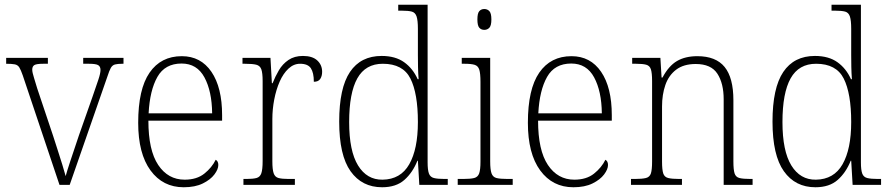

<svg xmlns="http://www.w3.org/2000/svg" viewBox="-20 -780 3753 810"><path d="M76 -462Q68 -485 61.5 -495.5Q55 -506 42.5 -508.5Q30 -511 6 -511V-536H182V-511H163Q134 -511 125 -505.5Q116 -500 116 -486Q116 -475 123.5 -451.5Q131 -428 137 -407L204 -207Q213 -179 223.5 -146.5Q234 -114 243 -85Q252 -56 257 -37Q262 -56 276.5 -100Q291 -144 313 -209L370 -371Q386 -417 395 -444Q404 -471 404 -485Q404 -499 394.5 -505Q385 -511 355 -511H331V-536H501V-511H497Q476 -511 465 -508Q454 -505 447.5 -493.5Q441 -482 433 -457L274 0H231Z M755 10Q667 10 615 -61Q563 -132 563 -262Q563 -404 611 -473.5Q659 -543 747 -543Q827 -543 872 -477Q917 -411 917 -294V-271H606Q606 -146 647.5 -84Q689 -22 759 -22Q810 -22 842 -47.5Q874 -73 890 -106Q901 -100 901 -84Q901 -66 884.5 -44Q868 -22 835.5 -6Q803 10 755 10ZM875 -302Q874 -395 842.5 -453.5Q811 -512 746 -512Q676 -512 644 -455.5Q612 -399 607 -302Z M1007 0V-25H1019Q1047 -25 1062 -29Q1077 -33 1082.5 -49Q1088 -65 1088 -101V-438Q1088 -472 1082.5 -487.5Q1077 -503 1061 -507Q1045 -511 1013 -511H1003V-536H1121L1127 -429H1130Q1141 -457 1156.5 -483.5Q1172 -510 1197 -527Q1222 -544 1258 -544Q1298 -544 1318.5 -525Q1339 -506 1339 -477Q1339 -459 1331 -447Q1323 -435 1304 -435Q1304 -473 1291.5 -492Q1279 -511 1246 -511Q1219 -511 1197 -490.5Q1175 -470 1160 -436Q1145 -402 1137 -360.5Q1129 -319 1129 -278V-100Q1129 -65 1134.5 -49Q1140 -33 1155 -29Q1170 -25 1198 -25H1224V0Z M1592 10Q1507 10 1459 -57.5Q1411 -125 1411 -267Q1411 -409 1456.5 -476.5Q1502 -544 1590 -544Q1648 -544 1685 -517.5Q1722 -491 1742 -446H1746Q1744 -471 1743.5 -498Q1743 -525 1743 -548V-658Q1743 -694 1737.5 -710.5Q1732 -727 1717.5 -731Q1703 -735 1675 -735H1660V-760H1784V-95Q1784 -63 1789.5 -48Q1795 -33 1810.5 -29Q1826 -25 1856 -25H1869V0H1749L1743 -102H1741Q1721 -52 1686 -21Q1651 10 1592 10ZM1594 -22Q1670 -23 1706.5 -87Q1743 -151 1743 -265Q1743 -386 1711.5 -448.5Q1680 -511 1595 -511Q1522 -511 1487.5 -449.5Q1453 -388 1453 -265Q1453 -143 1490.5 -82Q1528 -21 1594 -22Z M2023 -654Q2010 -654 2002 -663Q1994 -672 1994 -698Q1994 -724 2002 -733Q2010 -742 2023 -742Q2036 -742 2044.5 -733Q2053 -724 2053 -698Q2053 -672 2044.5 -663Q2036 -654 2023 -654ZM1911 0V-25H1933Q1965 -25 1980.5 -29Q1996 -33 2001.5 -48.5Q2007 -64 2007 -98V-435Q2007 -470 2002 -486Q1997 -502 1982.5 -506.5Q1968 -511 1940 -511H1928V-536H2048V-99Q2048 -65 2053.5 -49Q2059 -33 2074.5 -29Q2090 -25 2122 -25H2143V0Z M2399 10Q2311 10 2259 -61Q2207 -132 2207 -262Q2207 -404 2255 -473.5Q2303 -543 2391 -543Q2471 -543 2516 -477Q2561 -411 2561 -294V-271H2250Q2250 -146 2291.5 -84Q2333 -22 2403 -22Q2454 -22 2486 -47.5Q2518 -73 2534 -106Q2545 -100 2545 -84Q2545 -66 2528.5 -44Q2512 -22 2479.5 -6Q2447 10 2399 10ZM2519 -302Q2518 -395 2486.5 -453.5Q2455 -512 2390 -512Q2320 -512 2288 -455.5Q2256 -399 2251 -302Z M2642 0V-25H2658Q2689 -25 2705 -29Q2721 -33 2726 -48.5Q2731 -64 2731 -99V-438Q2731 -472 2726 -487.5Q2721 -503 2706 -507Q2691 -511 2663 -511H2647V-536H2766L2771 -453H2775Q2801 -502 2836 -522.5Q2871 -543 2922 -543Q3000 -543 3037 -497.5Q3074 -452 3074 -357V-99Q3074 -64 3079 -48.5Q3084 -33 3099.5 -29Q3115 -25 3146 -25H3155V0H3033V-361Q3033 -428 3006.5 -469Q2980 -510 2915 -510Q2864 -510 2832.5 -486Q2801 -462 2787 -421.5Q2773 -381 2773 -331V-98Q2773 -64 2778 -48.5Q2783 -33 2799 -29Q2815 -25 2846 -25H2857V0Z M3420 10Q3335 10 3287 -57.5Q3239 -125 3239 -267Q3239 -409 3284.5 -476.5Q3330 -544 3418 -544Q3476 -544 3513 -517.5Q3550 -491 3570 -446H3574Q3572 -471 3571.5 -498Q3571 -525 3571 -548V-658Q3571 -694 3565.5 -710.5Q3560 -727 3545.5 -731Q3531 -735 3503 -735H3488V-760H3612V-95Q3612 -63 3617.5 -48Q3623 -33 3638.5 -29Q3654 -25 3684 -25H3697V0H3577L3571 -102H3569Q3549 -52 3514 -21Q3479 10 3420 10ZM3422 -22Q3498 -23 3534.5 -87Q3571 -151 3571 -265Q3571 -386 3539.5 -448.5Q3508 -511 3423 -511Q3350 -511 3315.5 -449.5Q3281 -388 3281 -265Q3281 -143 3318.5 -82Q3356 -21 3422 -22Z"/></svg>

Font: Noto Serif Lao SemiCondensed ExtraLight
Style: Regular
Weight: 200
Width: 4
Designer: Monotype Design Team
Foundry: Monotype Imaging Inc.
Version: Version 2.003; ttfautohint (v1.8.4.7-5d5b)